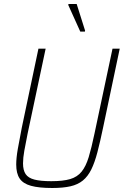

<svg xmlns="http://www.w3.org/2000/svg" viewBox="-20 -931 618 959"><path d="M241 8Q174 8 134.5 -3Q95 -14 78 -39.5Q61 -65 61 -109Q61 -142 69 -187.5Q77 -233 89 -294L172 -688H208L118 -264Q108 -215 101.5 -178.5Q95 -142 95 -115Q95 -81 108 -61.5Q121 -42 152 -34Q183 -26 236 -26Q295 -26 330.5 -36.5Q366 -47 387.5 -73.5Q409 -100 423 -146Q437 -192 452 -264L542 -688H578L495 -294Q480 -222 466.5 -170.5Q453 -119 436 -84.5Q419 -50 394 -29.5Q369 -9 332 -0.5Q295 8 241 8ZM381 -773 321 -906 322 -911H363L405 -778L404 -773Z"/></svg>

Font: Saira SemiCondensed Thin
Style: Italic
Weight: 250
Width: 4
Italic angle: -12°
Designer: Hector Gatti with collaboration of the Omnibus-Type team
Foundry: Omnibus-Type
Version: Version 1.101